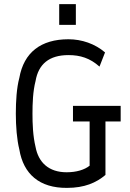

<svg xmlns="http://www.w3.org/2000/svg" viewBox="-20 -903 632 934"><path d="M306 11C391 11 448 -14 493 -52V-312H567V-388H335V-312H416V-97C391 -77 352 -65 304 -65C217 -65 167 -113 153 -188C140 -242 138 -301 138 -350C138 -399 140 -459 153 -509C167 -591 219 -635 313 -635C371 -635 418 -620 464 -579L491 -648C442 -690 378 -712 313 -712C179 -712 96 -648 74 -524C61 -476 57 -411 57 -350C57 -289 62 -224 74 -176C94 -56 172 12 306 11ZM268 -782H349V-883H268Z"/></svg>

Font: Finlandica
Style: Regular
Weight: 400
Designer: Niklas Ekholm, Juho Hiilivirta, Jaakko Suomalainen
Foundry: Helsinki Type Studio
Version: Version 2.000;Glyphs 3.2 (3202)